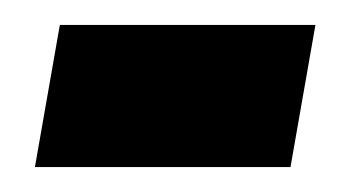

<svg xmlns="http://www.w3.org/2000/svg" viewBox="-20 -314 273 154"><path d="M8 -180 28 -294H233L213 -180Z"/></svg>

Font: Jost* 600 Semi
Style: Italic
Weight: 600
Italic angle: -10°
Version: Version 3.500